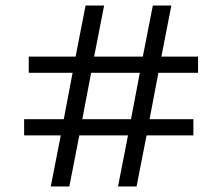

<svg xmlns="http://www.w3.org/2000/svg" viewBox="-20 -670 798 690"><path d="M450.8 -241.7H275.8L307.5 -408.3H482.5ZM517.5 -241.7 549.2 -408.3H691.7V-466.7H560L595.8 -650H529.2L493.3 -466.7H318.3L354.2 -650H287.5L251.7 -466.7H83.3V-408.3H240.8L209.2 -241.7H66.7V-183.3H198.3L162.5 0H229.2L265 -183.3H440L404.2 0H470.8L506.7 -183.3H675V-241.7Z"/></svg>

Font: BoonHome
Style: Book
Weight: 400
Designer: Sungsit Sawaiwan
Foundry: Sungsit Sawaiwan
Version: Version 0.2